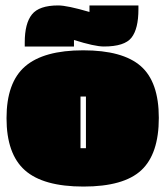

<svg xmlns="http://www.w3.org/2000/svg" viewBox="-20 -676 608 706"><path d="M4 -241.5Q4 -373 72.5 -432Q141 -491 286 -491Q431 -491 497.5 -433Q564 -375 564 -242.5Q564 -110 499.5 -50Q435 10 287 10Q139 10 71.5 -50Q4 -110 4 -241.5ZM489 -656V-642Q489 -570 463.5 -537.5Q438 -505 362 -505Q328 -505 252 -529V-505H71V-520Q71 -590 97.5 -623Q124 -656 194 -656Q227 -656 309 -632V-656ZM296 -131V-321H276V-131Z"/></svg>

Font: Passion One Black
Style: Regular
Weight: 900
Designer: Alejandro Lo Celso
Foundry: Fontstage
Version: Version 1.002